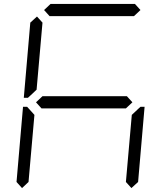

<svg xmlns="http://www.w3.org/2000/svg" viewBox="-20 -1020 856 976"><path d="M92 -64 64 -95 97 -477H118L127 -467L155 -436L125 -95ZM163 -500 196 -531H625L653 -500L620 -469H191ZM232 -938 204 -969 237 -1000H666L694 -969L661 -938ZM133 -533 122 -523H101L134 -905L168 -936L196 -905L166 -564ZM683 -467 694 -477H715L682 -95L648 -64L620 -95L650 -436Z"/></svg>

Font: DSEG7 Classic Mini
Style: Light Italic
Weight: 300
Italic angle: -5°
Designer: Keshikan(Twitter:@keshinomi_88pro)
Version: Version 0.46